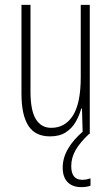

<svg xmlns="http://www.w3.org/2000/svg" viewBox="-20 -549 458 787"><path d="M348 -529V0H319L316 -104H313Q305 -75 290 -49Q275 -23 249.5 -6.5Q224 10 185 10Q124 10 96 -34Q68 -78 68 -165V-529H105V-174Q105 -96 127 -60.5Q149 -25 190 -25Q247 -25 279 -75.5Q311 -126 311 -233V-529ZM272 132Q272 188 317 188Q327 188 336.5 186Q346 184 351 182V212Q344 215 334 216.5Q324 218 313 218Q277 218 257 197.5Q237 177 237 138Q237 98 259 60.5Q281 23 320 -10L345 0Q307 36 289.5 67Q272 98 272 132Z"/></svg>

Font: Noto Sans Arabic UI XCn XLt
Style: Regular
Weight: 200
Width: 2
Designer: Monotype Design Team, Nadine Chahine and Nizar Qandah
Foundry: Monotype Imaging Inc.
Version: Version 2.010; ttfautohint (v1.8.4.7-5d5b)